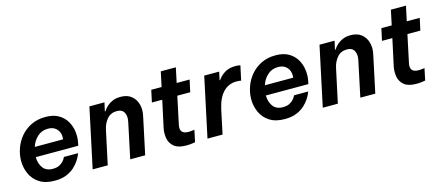

<svg xmlns="http://www.w3.org/2000/svg" viewBox="-49 -1151 3773 1649"><g transform="rotate(-15 1837.5 -326.0)"><path d="M283 10Q201 10 148.5 -23.5Q96 -57 71 -112Q46 -167 46 -229Q46 -284 65.5 -339.5Q85 -395 123 -440Q161 -485 216.5 -512.5Q272 -540 345 -540Q415 -540 461 -513Q507 -486 532 -442.5Q557 -399 563 -347.5Q569 -296 558 -247L554 -228H176Q177 -170 205.5 -131.5Q234 -93 293 -93Q327 -93 349.5 -104Q372 -115 385.5 -130Q399 -145 404.5 -156Q410 -167 410 -167H536Q536 -167 529 -149.5Q522 -132 505 -105.5Q488 -79 459.5 -52.5Q431 -26 387.5 -8Q344 10 283 10ZM191 -315H442Q447 -346 437 -374Q427 -402 402.5 -419.5Q378 -437 339 -437Q283 -437 244.5 -401Q206 -365 191 -315Z M621 0 734 -530H868L851 -454H857Q857 -454 865.5 -467Q874 -480 893 -497Q912 -514 941.5 -527Q971 -540 1012 -540Q1071 -540 1107.5 -511Q1144 -482 1157.5 -434Q1171 -386 1158 -329L1088 0H955L1022 -317Q1032 -363 1015 -396.5Q998 -430 950 -430Q896 -430 863 -391.5Q830 -353 819 -298L755 0Z M1452 10Q1381 10 1345.5 -18.5Q1310 -47 1301 -91Q1292 -135 1301 -182L1353 -423H1261L1284 -530H1376L1404 -662H1538L1510 -530H1625L1602 -423H1487L1435 -178Q1418 -98 1499 -98Q1519 -98 1536 -100.5Q1553 -103 1553 -103L1531 2Q1531 2 1508 6Q1485 10 1452 10Z M1642 0 1755 -530H1888L1872 -457H1877Q1900 -492 1938.5 -516Q1977 -540 2034 -540Q2053 -540 2065.5 -537.5Q2078 -535 2078 -535L2050 -406Q2050 -406 2038.5 -408Q2027 -410 2010 -410Q1938 -410 1890 -359.5Q1842 -309 1821 -212L1776 0Z M2329 10Q2247 10 2194.5 -23.5Q2142 -57 2117 -112Q2092 -167 2092 -229Q2092 -284 2111.5 -339.5Q2131 -395 2169 -440Q2207 -485 2262.5 -512.5Q2318 -540 2391 -540Q2461 -540 2507 -513Q2553 -486 2578 -442.5Q2603 -399 2609 -347.5Q2615 -296 2604 -247L2600 -228H2222Q2223 -170 2251.5 -131.5Q2280 -93 2339 -93Q2373 -93 2395.5 -104Q2418 -115 2431.5 -130Q2445 -145 2450.5 -156Q2456 -167 2456 -167H2582Q2582 -167 2575 -149.5Q2568 -132 2551 -105.5Q2534 -79 2505.5 -52.5Q2477 -26 2433.5 -8Q2390 10 2329 10ZM2237 -315H2488Q2493 -346 2483 -374Q2473 -402 2448.5 -419.5Q2424 -437 2385 -437Q2329 -437 2290.5 -401Q2252 -365 2237 -315Z M2667 0 2780 -530H2914L2897 -454H2903Q2903 -454 2911.5 -467Q2920 -480 2939 -497Q2958 -514 2987.5 -527Q3017 -540 3058 -540Q3117 -540 3153.5 -511Q3190 -482 3203.5 -434Q3217 -386 3204 -329L3134 0H3001L3068 -317Q3078 -363 3061 -396.5Q3044 -430 2996 -430Q2942 -430 2909 -391.5Q2876 -353 2865 -298L2801 0Z M3498 10Q3427 10 3391.5 -18.5Q3356 -47 3347 -91Q3338 -135 3347 -182L3399 -423H3307L3330 -530H3422L3450 -662H3584L3556 -530H3671L3648 -423H3533L3481 -178Q3464 -98 3545 -98Q3565 -98 3582 -100.5Q3599 -103 3599 -103L3577 2Q3577 2 3554 6Q3531 10 3498 10Z"/></g></svg>

Font: Be Vietnam Pro SemiBold
Style: Italic
Weight: 600
Italic angle: -12°
Designer: Lam Bao, Tony Le, Vietanh Nguyen
Foundry: Yellow Type Foundry
Version: Version 1.002; ttfautohint (v1.8.3)